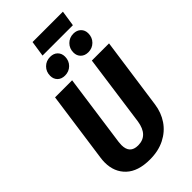

<svg xmlns="http://www.w3.org/2000/svg" viewBox="-316 -1127 1225 1225"><g transform="rotate(-45 296.5 -514.0)"><path d="M525 -210Q516 -145 481.5 -94Q447 -43 389 -13.5Q331 16 254 16Q147 16 91.5 -36.5Q36 -89 36 -175Q36 -194 39 -215L106 -693H260L192 -206Q190 -186 190 -178Q190 -101 264 -101Q354 -101 371 -210L438 -693H593ZM181 -812Q181 -849 205.5 -873.5Q230 -898 266 -898Q298 -898 316.5 -879.5Q335 -861 335 -832Q335 -795 310.5 -770.5Q286 -746 250 -746Q218 -746 199.5 -764.5Q181 -783 181 -812ZM391 -812Q391 -849 415.5 -873.5Q440 -898 476 -898Q507 -898 526 -879.5Q545 -861 545 -832Q545 -795 520.5 -770.5Q496 -746 460 -746Q429 -746 410 -764.5Q391 -783 391 -812ZM512 -938H238L254 -1044H528Z"/></g></svg>

Font: Fira Sans Condensed
Style: Bold Italic
Weight: 700
Width: 3
Italic angle: -8°
Designer: Carrois Corporate & Edenspiekermann AG
Foundry: Carrois Corporate GbR & Edenspiekermann AG
Version: Version 4.203